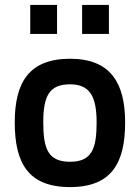

<svg xmlns="http://www.w3.org/2000/svg" viewBox="-20 -750 569 781"><path d="M265 -511C96 -511 40 -412 40 -252C40 -89 93 11 265 11C437 11 489 -91 489 -252C489 -411 431 -511 265 -511ZM265 -92C176 -92 156 -144 156 -252C156 -359 180 -407 265 -407C346 -407 373 -357 373 -252C373 -146 354 -92 265 -92ZM103 -612H212V-730H103ZM314 -612H423V-730H314Z"/></svg>

Font: TitilliumText22L
Style: 800 wt
Weight: 800
Designer: Campivisivi
Foundry: Campivisivi
Version: 1.000